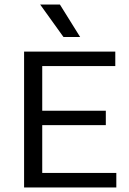

<svg xmlns="http://www.w3.org/2000/svg" viewBox="-20 -821 566 841"><path d="M85.5 0V-595H485V-531.5H165V-63.5H489.5V0ZM135.5 -273V-336H443.5V-273ZM258 -659 156 -801H242.5L331 -659Z"/></svg>

Font: Encode Sans SC Condensed Thin
Style: Regular
Weight: 400
Version: Version 3.002